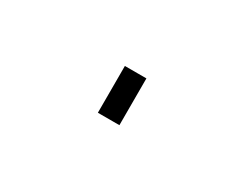

<svg xmlns="http://www.w3.org/2000/svg" viewBox="-28 -293 284 224"><g transform="rotate(30 114.5 -181.5)"><path d="M100 -213H129V-150H100Z"/></g></svg>

Font: Montserrat-Arabic Thin
Style: Regular
Weight: 250
Designer: Mohamed Gaber
Foundry: Kief Type Foundry
Version: Version 5.008